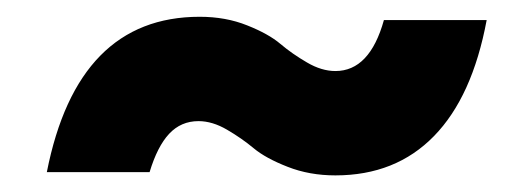

<svg xmlns="http://www.w3.org/2000/svg" viewBox="-20 -442 618 230"><path d="M563 -418Q545.9 -326.2 500 -279.1Q454.1 -231.9 381.8 -231.9Q350.6 -231.9 324.5 -242.2Q298.3 -252.4 283.9 -264.4Q269.5 -276.4 252 -286.6Q234.4 -296.9 217.8 -296.9Q196.8 -296.9 182.6 -281.7Q168.5 -266.6 159.2 -235.8H36.1Q72.8 -421.9 219.2 -421.9Q250.5 -421.9 276.1 -411.6Q301.8 -401.4 315.9 -389.4Q330.1 -377.4 347.7 -367.2Q365.2 -356.9 381.8 -356.9Q422.9 -356.9 439.9 -418Z"/></svg>

Font: Human Sans Bold
Style: Italic
Weight: 700
Italic angle: -8°
Designer: Tim Radville
Foundry: Continuum
Version: Version 1.000;FEAKit 1.0